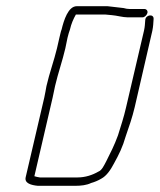

<svg xmlns="http://www.w3.org/2000/svg" viewBox="-20 -626 516 620"><path d="M446 -597H398C392 -597 386 -598 379 -600C359 -602 347 -604 327 -606H228C200 -606 186 -560 179 -531C176 -524 175 -516 172 -505L164 -470C155 -432 139 -388 130 -348C128 -337 126 -325 123 -311L63 -54C58 -34 81 -28 102 -26H224C241 -26 260 -28 274 -35C285 -38 297 -43 307 -49C324 -58 337 -77 348 -98C364 -127 376 -151 386 -186C397 -218 407 -246 415 -280L472 -527C475 -542 475 -551 476 -565C477 -582 450 -579 449 -561C448 -549 448 -540 445 -527L387 -279C380 -248 370 -218 361 -189C349 -156 337 -133 323 -105C316 -92 309 -76 298 -72C279 -61 256 -53 230 -53H109C102 -54 97 -55 91 -57L150 -311C153 -325 156 -338 158 -349C167 -388 182 -431 191 -470L198 -504C201 -515 203 -524 206 -531C210 -549 217 -565 225 -579H321L342 -577C356 -576 377 -570 392 -570H440C447 -570 454 -577 456 -584C458 -591 453 -597 446 -597Z"/></svg>

Font: Electronic
Style: LtIt
Weight: 300
Version: Version 1.011